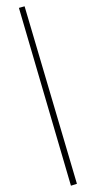

<svg xmlns="http://www.w3.org/2000/svg" viewBox="-20 -584 304 609"><path d="M58 -564 224 -1 205 5 40 -559Z"/></svg>

Font: Rozha One
Style: Regular
Weight: 400
Designer: Tim Donaldson, Indian Type Foundry
Foundry: Indian Type Foundry
Version: Version 1.300;PS 1.0;hotconv 1.0.78;makeotf.lib2.5.61930; tt